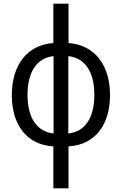

<svg xmlns="http://www.w3.org/2000/svg" viewBox="-20 -780 660 1040"><path d="M269 240H351V13C499 4 576 -108 576 -265C576 -422 498 -536 351 -547V-760H269V-547C122 -536 44 -422 44 -265C44 -108 121 4 269 13ZM129 -266C129 -390 179 -466 270 -476V-57C179 -67 129 -143 129 -266ZM491 -266C491 -143 442 -67 350 -57V-476C441 -466 491 -390 491 -266Z"/></svg>

Font: Noto Sans Condensed
Style: Regular
Weight: 400
Width: 3
Designer: Monotype Design Team
Foundry: Monotype Imaging Inc.
Version: Version 2.013